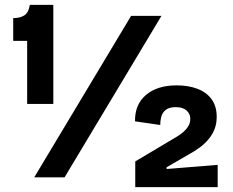

<svg xmlns="http://www.w3.org/2000/svg" viewBox="-20 -725 953 785"><path d="M91 -300V-558H34V-651Q63 -651 80 -662.5Q97 -674 102 -705H198V-300ZM120 0 516 -660H640L244 0ZM533 40V-65L701 -165Q715 -173 728 -184Q741 -195 749.5 -208.5Q758 -222 758 -239Q758 -260 742.5 -273.5Q727 -287 699 -287Q672 -287 658 -276Q644 -265 639.5 -248Q635 -231 635 -214L532 -229Q531 -298 577 -337Q623 -376 703 -376Q750 -376 787 -362Q824 -348 845 -319.5Q866 -291 866 -247Q866 -219 857 -196.5Q848 -174 832 -155Q816 -136 794.5 -120.5Q773 -105 749 -92L661 -41V-34L870 -51V40Z"/></svg>

Font: Bricolage Grotesque 17pt SemiBold
Style: Regular
Weight: 600
Version: Version 1.001;gftools[0.9.33.dev8+g029e19f]